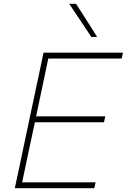

<svg xmlns="http://www.w3.org/2000/svg" viewBox="-20 -990 667 1010"><path d="M58 0Q71 -60.5 82.8 -116.8Q94.5 -173 108.5 -238.5L158 -472Q172.5 -539.5 184.5 -596.2Q196.5 -653 209 -713H627L620 -682H234Q223 -629.5 212.5 -579.5Q202 -529.5 190 -473L170 -378H534L527 -347H163.5L141 -241Q129 -184.5 118.2 -134Q107.5 -83.5 96.5 -31H483L476 0ZM461 -795Q432 -838.5 402.8 -882.2Q373.5 -926 344 -970H380Q407.5 -927.5 435.5 -883.5Q463.5 -839.5 491 -796Z"/></svg>

Font: Commissioner Thin
Style: Italic
Weight: 100
Italic angle: -12°
Designer: Kostas Bartsokas
Foundry: Kostas Bartsokas
Version: Version 1.000; ttfautohint (v1.8.3)